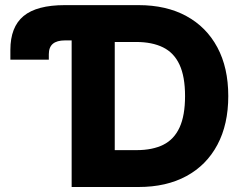

<svg xmlns="http://www.w3.org/2000/svg" viewBox="-20 -748 972 768"><path d="M21.5 -509.3V-548.3Q21.5 -640.1 74.2 -683.8Q127 -727.5 239.3 -727.5H266.6V-586.4H240.2Q207.5 -586.4 191.4 -572.8Q175.3 -559.1 175.3 -531.2V-509.3ZM534.2 0H340.8V-147.5H526.9Q589.8 -147.5 633.1 -168.9Q676.3 -190.4 698.2 -238Q720.2 -285.6 720.2 -363.8Q720.2 -441.9 698 -489.5Q675.8 -537.1 632.1 -558.6Q588.4 -580.1 524.4 -580.1H337.4V-727.5H534.2Q645 -727.5 725.3 -683.8Q805.7 -640.1 849.4 -558.6Q893.1 -477.1 893.1 -363.8Q893.1 -250.5 849.6 -168.9Q806.2 -87.4 725.8 -43.7Q645.5 0 534.2 0ZM439 -727.5V0H266.6V-727.5Z"/></svg>

Font: Inter 16pt ExtraBold
Style: Regular
Weight: 800
Version: Version 4.001;git-66647c0bb